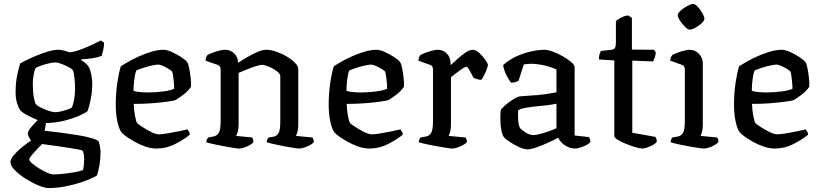

<svg xmlns="http://www.w3.org/2000/svg" viewBox="-20 -752 4151 972"><path d="M226 200Q206 200 174 186.5Q142 173 109.5 152.5Q77 132 55 109.5Q33 87 33 69Q33 54 49.5 34Q66 14 90.5 -6Q115 -26 137 -40Q132 -47 126.5 -57.5Q121 -68 121 -76Q121 -88 138 -108.5Q155 -129 171 -144Q131 -161 110 -173Q89 -185 82 -195Q73 -207 66 -230.5Q59 -254 59 -285Q59 -333 67 -371Q75 -409 82 -431Q92 -437 114.5 -448Q137 -459 166 -471Q195 -483 224 -491.5Q253 -500 276 -500Q289 -500 307.5 -495Q326 -490 334 -487Q362 -491 392 -502.5Q422 -514 448.5 -526.5Q475 -539 490 -547L507 -536Q507 -518 502.5 -498.5Q498 -479 495 -469Q474 -461 447 -457Q420 -453 392 -452V-447Q401 -442 411.5 -433.5Q422 -425 431 -411Q438 -395 442.5 -372Q447 -349 447 -329Q447 -289 439.5 -251Q432 -213 423 -189Q410 -179 379.5 -165.5Q349 -152 306 -141Q263 -130 213 -129L206 -90Q214 -89 241.5 -86Q269 -83 305.5 -78Q342 -73 378.5 -67Q415 -61 443 -53Q471 -45 479 -37Q484 -24 486.5 -8.5Q489 7 489 21Q489 52 483.5 84Q478 116 471 136Q456 147 416.5 162Q377 177 326.5 188.5Q276 200 226 200ZM260 -184Q271 -184 288.5 -188Q306 -192 321.5 -197.5Q337 -203 343 -207Q350 -220 355 -246.5Q360 -273 360 -301Q360 -335 356.5 -362.5Q353 -390 348 -398Q343 -404 326 -413Q309 -422 290 -429Q271 -436 261 -436Q249 -436 228.5 -431.5Q208 -427 188.5 -420Q169 -413 160 -408Q154 -395 150 -372Q146 -349 146 -326Q146 -288 151.5 -258.5Q157 -229 163 -223Q168 -217 186.5 -207.5Q205 -198 226 -191Q247 -184 260 -184ZM249 131Q269 131 298.5 128Q328 125 356.5 120Q385 115 400 109Q403 101 404.5 82.5Q406 64 406 53Q406 25 398 11Q396 8 376.5 4.5Q357 1 329 -3.5Q301 -8 272 -12Q243 -16 221 -19Q199 -22 193 -23Q179 -9 164 7Q149 23 138.5 36Q128 49 128 55Q128 62 142.5 75Q157 88 177.5 100.5Q198 113 218 122Q238 131 249 131Z M773 0Q745 0 716 -10Q687 -20 661.5 -34.5Q636 -49 618 -62Q600 -75 595 -82Q582 -99 574 -137.5Q566 -176 566 -220Q566 -281 574 -334Q582 -387 592 -417Q606 -426 630.5 -440Q655 -454 685.5 -467.5Q716 -481 748 -490.5Q780 -500 809 -500Q825 -500 849.5 -489Q874 -478 896.5 -463.5Q919 -449 927 -438Q933 -431 937.5 -408.5Q942 -386 945 -360Q948 -334 947 -313Q932 -290 907.5 -272Q883 -254 868 -245Q858 -242 827 -237.5Q796 -233 751.5 -229.5Q707 -226 657 -226Q658 -194 663.5 -165Q669 -136 674 -129Q680 -123 700.5 -109.5Q721 -96 745 -84Q769 -72 784 -72Q800 -72 830 -77Q860 -82 888.5 -88Q917 -94 929 -97Q932 -93 936.5 -86Q941 -79 941 -70Q912 -46 867 -23Q822 0 773 0ZM730 -284Q767 -284 806 -289Q845 -294 862 -303Q862 -315 860.5 -333Q859 -351 856.5 -367Q854 -383 852 -389Q850 -393 836.5 -401.5Q823 -410 807 -417.5Q791 -425 780 -425Q770 -425 747.5 -420Q725 -415 702.5 -407.5Q680 -400 670 -395Q663 -377 659.5 -347Q656 -317 656 -292Q667 -288 688.5 -286Q710 -284 730 -284Z M1191 0Q1183 0 1161 -3.5Q1139 -7 1111.5 -12Q1084 -17 1060 -22.5Q1036 -28 1024 -32Q1024 -39 1027.5 -46Q1031 -53 1034 -56L1061 -61Q1077 -64 1087 -78.5Q1097 -93 1097 -139V-400Q1097 -408 1093.5 -414.5Q1090 -421 1081 -424L1020 -445Q1022 -457 1024.5 -463.5Q1027 -470 1031 -474Q1048 -483 1075 -491.5Q1102 -500 1118 -500Q1147 -500 1166 -481.5Q1185 -463 1185 -434Q1208 -449 1234 -464Q1260 -479 1284.5 -489.5Q1309 -500 1328 -500Q1350 -500 1378 -490.5Q1406 -481 1431.5 -466Q1457 -451 1473.5 -434Q1490 -417 1490 -401V-120Q1490 -100 1486 -85Q1482 -70 1478 -64L1562 -56Q1564 -52 1566.5 -46Q1569 -40 1569 -33Q1563 -25 1549.5 -17.5Q1536 -10 1520.5 -5Q1505 0 1495 0Q1487 0 1465 -3.5Q1443 -7 1416.5 -12Q1390 -17 1366 -22.5Q1342 -28 1330 -32Q1330 -41 1333.5 -47Q1337 -53 1340 -56L1365 -60Q1380 -63 1389.5 -77Q1399 -91 1399 -139V-366Q1399 -376 1387.5 -386.5Q1376 -397 1360 -405.5Q1344 -414 1329 -419Q1314 -424 1306 -424Q1297 -424 1272.5 -416Q1248 -408 1223.5 -398Q1199 -388 1188 -383V-122Q1188 -102 1184 -86.5Q1180 -71 1175 -64L1257 -56Q1259 -52 1261 -46Q1263 -40 1263 -33Q1258 -25 1244.5 -17.5Q1231 -10 1216 -5Q1201 0 1191 0Z M1851 0Q1823 0 1794 -10Q1765 -20 1739.5 -34.5Q1714 -49 1696 -62Q1678 -75 1673 -82Q1660 -99 1652 -137.5Q1644 -176 1644 -220Q1644 -281 1652 -334Q1660 -387 1670 -417Q1684 -426 1708.5 -440Q1733 -454 1763.5 -467.5Q1794 -481 1826 -490.5Q1858 -500 1887 -500Q1903 -500 1927.5 -489Q1952 -478 1974.5 -463.5Q1997 -449 2005 -438Q2011 -431 2015.5 -408.5Q2020 -386 2023 -360Q2026 -334 2025 -313Q2010 -290 1985.5 -272Q1961 -254 1946 -245Q1936 -242 1905 -237.5Q1874 -233 1829.5 -229.5Q1785 -226 1735 -226Q1736 -194 1741.5 -165Q1747 -136 1752 -129Q1758 -123 1778.5 -109.5Q1799 -96 1823 -84Q1847 -72 1862 -72Q1878 -72 1908 -77Q1938 -82 1966.5 -88Q1995 -94 2007 -97Q2010 -93 2014.5 -86Q2019 -79 2019 -70Q1990 -46 1945 -23Q1900 0 1851 0ZM1808 -284Q1845 -284 1884 -289Q1923 -294 1940 -303Q1940 -315 1938.5 -333Q1937 -351 1934.5 -367Q1932 -383 1930 -389Q1928 -393 1914.5 -401.5Q1901 -410 1885 -417.5Q1869 -425 1858 -425Q1848 -425 1825.5 -420Q1803 -415 1780.5 -407.5Q1758 -400 1748 -395Q1741 -377 1737.5 -347Q1734 -317 1734 -292Q1745 -288 1766.5 -286Q1788 -284 1808 -284Z M2270 0Q2262 0 2239.5 -3.5Q2217 -7 2189 -12Q2161 -17 2136 -22.5Q2111 -28 2100 -32Q2100 -39 2103 -46Q2106 -53 2109 -56L2137 -61Q2153 -64 2162.5 -79Q2172 -94 2172 -139V-400Q2172 -408 2169 -414.5Q2166 -421 2156 -424L2098 -445Q2099 -457 2102.5 -464Q2106 -471 2109 -474Q2126 -483 2153 -491.5Q2180 -500 2196 -500Q2224 -500 2242.5 -480.5Q2261 -461 2261 -431V-422Q2275 -434 2295 -452.5Q2315 -471 2336 -485.5Q2357 -500 2373 -500Q2389 -500 2407 -483.5Q2425 -467 2437.5 -448.5Q2450 -430 2450 -423Q2450 -418 2445 -403.5Q2440 -389 2432 -373.5Q2424 -358 2417 -348Q2405 -348 2394.5 -351.5Q2384 -355 2378 -357Q2369 -375 2358 -394.5Q2347 -414 2341 -414Q2334 -414 2317.5 -402.5Q2301 -391 2284.5 -378Q2268 -365 2263 -361V-120Q2263 -100 2259 -85Q2255 -70 2251 -64L2337 -56Q2339 -53 2341.5 -47Q2344 -41 2344 -33Q2338 -25 2324 -17.5Q2310 -10 2295 -5Q2280 0 2270 0Z M2651 4Q2632 4 2606.5 -8Q2581 -20 2559 -34.5Q2537 -49 2531 -58Q2523 -68 2518 -93.5Q2513 -119 2513 -151Q2513 -175 2515 -194Q2517 -201 2534.5 -216.5Q2552 -232 2574 -246.5Q2596 -261 2610 -264Q2618 -265 2635.5 -266Q2653 -267 2675 -269Q2703 -270 2736 -274.5Q2769 -279 2797 -285V-400Q2771 -413 2734.5 -421Q2698 -429 2669 -429Q2659 -429 2649.5 -428Q2640 -427 2632 -426L2605 -343Q2601 -341 2592.5 -337.5Q2584 -334 2567 -333Q2558 -345 2545 -369Q2532 -393 2527 -422Q2553 -447 2590 -464.5Q2627 -482 2666 -491Q2705 -500 2737 -500Q2753 -500 2778 -491Q2803 -482 2828.5 -467.5Q2854 -453 2871.5 -438Q2889 -423 2889 -412V-66L2962 -58Q2964 -55 2966.5 -48.5Q2969 -42 2969 -34Q2963 -25 2948.5 -17.5Q2934 -10 2918 -5Q2902 0 2891 0Q2865 0 2840.5 -16Q2816 -32 2806 -55Q2782 -42 2752 -28.5Q2722 -15 2695 -5.5Q2668 4 2651 4ZM2681 -68Q2692 -68 2714.5 -74Q2737 -80 2760 -88Q2783 -96 2797 -103V-227Q2774 -222 2748 -219Q2722 -216 2698 -214Q2670 -211 2642.5 -206.5Q2615 -202 2603 -193Q2602 -174 2603 -148.5Q2604 -123 2612 -104Q2621 -94 2641.5 -81Q2662 -68 2681 -68Z M3231 0Q3219 0 3196 -7Q3173 -14 3148.5 -24Q3124 -34 3107 -44.5Q3090 -55 3090 -63V-446L3012 -451Q3012 -469 3016 -480Q3020 -491 3023 -494L3074 -500Q3089 -501 3093.5 -510Q3098 -519 3098 -538V-646Q3109 -655 3127 -664Q3145 -673 3160 -674L3179 -661V-501L3291 -500L3300 -487Q3299 -472 3294.5 -459.5Q3290 -447 3286 -441L3181 -445V-80L3298 -59Q3300 -56 3302.5 -50Q3305 -44 3305 -34Q3295 -21 3270 -10.5Q3245 0 3231 0Z M3543 0Q3535 0 3512.5 -3.5Q3490 -7 3462.5 -12Q3435 -17 3410.5 -22.5Q3386 -28 3375 -32Q3375 -39 3378 -46Q3381 -53 3384 -56L3412 -61Q3428 -64 3437.5 -79Q3447 -94 3447 -139V-400Q3447 -408 3444 -414.5Q3441 -421 3431 -424L3373 -445Q3374 -455 3377.5 -463Q3381 -471 3384 -474Q3401 -483 3428 -491.5Q3455 -500 3471 -500Q3499 -500 3518.5 -479.5Q3538 -459 3538 -430V-120Q3538 -100 3534 -85Q3530 -70 3526 -64L3610 -56Q3613 -52 3615 -46.5Q3617 -41 3617 -33Q3611 -25 3597.5 -17.5Q3584 -10 3569 -5Q3554 0 3543 0ZM3471 -602Q3462 -602 3448 -616Q3434 -630 3422.5 -647.5Q3411 -665 3411 -675Q3411 -685 3426 -698.5Q3441 -712 3460 -722Q3479 -732 3489 -732Q3499 -732 3512.5 -717.5Q3526 -703 3536 -685Q3546 -667 3546 -657Q3546 -648 3532.5 -635Q3519 -622 3501 -612Q3483 -602 3471 -602Z M3903 0Q3875 0 3846 -10Q3817 -20 3791.5 -34.5Q3766 -49 3748 -62Q3730 -75 3725 -82Q3712 -99 3704 -137.5Q3696 -176 3696 -220Q3696 -281 3704 -334Q3712 -387 3722 -417Q3736 -426 3760.5 -440Q3785 -454 3815.5 -467.5Q3846 -481 3878 -490.5Q3910 -500 3939 -500Q3955 -500 3979.5 -489Q4004 -478 4026.5 -463.5Q4049 -449 4057 -438Q4063 -431 4067.5 -408.5Q4072 -386 4075 -360Q4078 -334 4077 -313Q4062 -290 4037.5 -272Q4013 -254 3998 -245Q3988 -242 3957 -237.5Q3926 -233 3881.5 -229.5Q3837 -226 3787 -226Q3788 -194 3793.5 -165Q3799 -136 3804 -129Q3810 -123 3830.5 -109.5Q3851 -96 3875 -84Q3899 -72 3914 -72Q3930 -72 3960 -77Q3990 -82 4018.5 -88Q4047 -94 4059 -97Q4062 -93 4066.5 -86Q4071 -79 4071 -70Q4042 -46 3997 -23Q3952 0 3903 0ZM3860 -284Q3897 -284 3936 -289Q3975 -294 3992 -303Q3992 -315 3990.5 -333Q3989 -351 3986.5 -367Q3984 -383 3982 -389Q3980 -393 3966.5 -401.5Q3953 -410 3937 -417.5Q3921 -425 3910 -425Q3900 -425 3877.5 -420Q3855 -415 3832.5 -407.5Q3810 -400 3800 -395Q3793 -377 3789.5 -347Q3786 -317 3786 -292Q3797 -288 3818.5 -286Q3840 -284 3860 -284Z"/></svg>

Font: Texturina
Style: Regular
Weight: 400
Designer: Guillermo Torres Carreño
Foundry: Omnibus-Type
Version: Version 1.002; ttfautohint (v1.8.3)